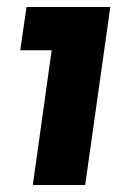

<svg xmlns="http://www.w3.org/2000/svg" viewBox="-20 -530 365 550"><path d="M74 0 128 -386H38L56 -510H296L224 0Z"/></svg>

Font: Finlandica
Style: Bold Italic
Weight: 700
Italic angle: -8°
Designer: Niklas Ekholm, Juho Hiilivirta, Jaakko Suomalainen
Foundry: Helsinki Type Studio
Version: Version 1.064; ttfautohint (v1.8.4.7-5d5b)